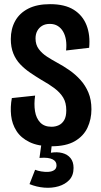

<svg xmlns="http://www.w3.org/2000/svg" viewBox="-20 -691 487 924"><path d="M227 13Q164 13 122.5 -7Q81 -27 59.5 -60.5Q38 -94 33.5 -135Q29 -176 37 -219L149 -231Q143 -190 148.5 -156Q154 -122 173.5 -101.5Q193 -81 228 -81Q247 -81 263 -88.5Q279 -96 289 -113Q299 -130 299 -160Q299 -197 284 -221.5Q269 -246 242.5 -266Q216 -286 180 -306Q152 -323 125.5 -341Q99 -359 77.5 -381.5Q56 -404 44 -434Q32 -464 32 -503Q32 -552 53 -590Q74 -628 116 -649.5Q158 -671 221 -671Q292 -671 335 -644Q378 -617 396.5 -569.5Q415 -522 409 -461L298 -448Q301 -475 297.5 -498Q294 -521 284 -538.5Q274 -556 258 -566Q242 -576 220 -576Q198 -576 183 -567Q168 -558 159.5 -542.5Q151 -527 151 -506Q151 -476 166.5 -455Q182 -434 206 -418.5Q230 -403 254 -390Q284 -374 313.5 -353.5Q343 -333 367 -306.5Q391 -280 405.5 -245.5Q420 -211 420 -165Q420 -117 401 -76.5Q382 -36 340 -11.5Q298 13 227 13ZM122 195 149 126Q161 131 178.5 134Q196 137 213 136Q230 135 241 127.5Q252 120 252 105Q252 95 247.5 88Q243 81 233.5 76Q224 71 208.5 69Q193 67 170 69L181 -11H231L225 44Q255 39 280 45.5Q305 52 319.5 70Q334 88 334 117Q334 153 314 174.5Q294 196 262 205.5Q230 215 193 212Q156 209 122 195Z"/></svg>

Font: Bricolage Grotesque 36pt Condensed SemiBold
Style: Regular
Weight: 600
Width: 3
Designer: Mathieu Triay
Foundry: Atelier Triay
Version: Version 1.001;gftools[0.9.33.dev8+g029e19f]